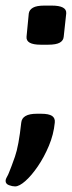

<svg xmlns="http://www.w3.org/2000/svg" viewBox="-57 -545 257 687"><path d="M-3 122Q-13 122 -25 117.5Q-37 113 -37 102Q-37 96 -32.5 88.5Q-28 81 -25 73Q-17 54 -3.5 15.5Q10 -23 19 -106Q22 -138 75 -138H90Q118 -138 129.5 -130Q141 -122 139 -106Q135 -64 118 -23.5Q101 17 78.5 50Q56 83 34 102.5Q12 122 -3 122ZM89 -385Q35 -385 38 -414L46 -497Q48 -510 61 -517.5Q74 -525 102 -525H128Q182 -525 180 -497L171 -414Q170 -400 157 -392.5Q144 -385 115 -385Z"/></svg>

Font: Asap Condensed Condensed SemiBold
Style: Italic
Weight: 600
Width: 3
Italic angle: -6°
Designer: Pablo Cosgaya
Foundry: Omnibus-Type
Version: Version 3.001; ttfautohint (v1.8.4.7-5d5b)